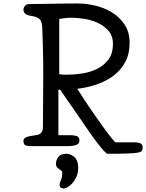

<svg xmlns="http://www.w3.org/2000/svg" viewBox="-20 -841 841 1105"><path d="M630 -588Q630 -636 602.5 -666Q575 -696 537 -712Q499 -728 459 -733.5Q419 -739 393 -739Q372 -739 352 -736.5Q332 -734 321 -732V-414Q331 -412 342.5 -411.5Q354 -411 364 -411Q406 -411 452.5 -418Q499 -425 538.5 -444.5Q578 -464 604 -498.5Q630 -533 630 -588ZM326 -325H316V-63H386Q405 -63 421 -58Q437 -53 437 -33Q437 -27 435 -21Q433 -15 426 -10.5Q419 -6 405.5 -3Q392 0 370 0H159Q130 0 122.5 -7.5Q115 -15 115 -31Q115 -43 128 -50Q141 -57 179 -62Q188 -63 196.5 -65Q205 -67 212 -72Q219 -77 223 -86Q227 -95 227 -109Q227 -184 228 -260Q229 -336 229 -412Q229 -452 228.5 -484.5Q228 -517 227.5 -548.5Q227 -580 225.5 -612.5Q224 -645 223 -685Q221 -721 205.5 -733Q190 -745 162 -749Q115 -755 115 -785Q115 -796 123.5 -807Q132 -818 154 -818Q194 -818 225 -818.5Q256 -819 286.5 -819.5Q317 -820 350.5 -820.5Q384 -821 429 -821Q475 -821 527 -809Q579 -797 623 -770.5Q667 -744 696.5 -700.5Q726 -657 726 -594Q726 -532 701.5 -485.5Q677 -439 635.5 -407Q594 -375 539.5 -356Q485 -337 425 -330Q462 -270 501 -214Q517 -190 535.5 -164Q554 -138 572 -112.5Q590 -87 608 -64Q626 -41 643 -22H751Q777 -22 789 -15.5Q801 -9 801 8Q801 20 796.5 27Q792 34 772.5 37.5Q753 41 712.5 42.5Q672 44 600 44Q593 44 577.5 27Q562 10 540 -18.5Q518 -47 492 -84.5Q466 -122 438 -163ZM302 102Q302 81 315.5 62.5Q329 44 362 44Q386 44 408 63Q430 82 430 125Q430 155 419.5 177.5Q409 200 395.5 214.5Q382 229 368.5 236.5Q355 244 349 244Q344 244 333.5 241Q323 238 323 221Q323 211 330.5 196.5Q338 182 338 152Q338 146 332.5 141.5Q327 137 320 132Q313 127 307.5 120.5Q302 114 302 102Z"/></svg>

Font: Life Savers ExtraBold
Style: Regular
Weight: 800
Designer: Pablo Impallari, Rodrigo Fuenzalida, Brenda Gallo
Foundry: Pablo Impallari, Rodrigo Fuenzalida, Brenda Gallo
Version: Version 3.001; ttfautohint (v0.95) -l 8 -r 50 -G 200 -x 14 -